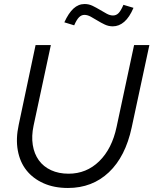

<svg xmlns="http://www.w3.org/2000/svg" viewBox="-20 -924 763 955"><path d="M635 -290Q604 -145 521.5 -67Q439 11 318 11Q249 11 196.5 -12.5Q144 -36 111.5 -77Q79 -118 68.5 -176Q58 -234 73 -303L157 -700H233L147 -299Q136 -247 143 -203Q150 -159 173 -127Q196 -95 234 -77.5Q272 -60 321 -60Q410 -60 473.5 -122Q537 -184 560 -293L647 -700H723ZM349 -798 300 -813Q321 -859 345.5 -881.5Q370 -904 401 -904Q422 -904 440.5 -895Q459 -886 476.5 -875.5Q494 -865 510.5 -856Q527 -847 542 -847Q558 -847 569.5 -858.5Q581 -870 594 -900L644 -885Q624 -838 598 -815.5Q572 -793 541 -793Q520 -793 501 -802Q482 -811 465 -821.5Q448 -832 431.5 -841Q415 -850 400 -850Q385 -850 373 -838Q361 -826 349 -798Z"/></svg>

Font: Red Hat Display
Style: Italic
Weight: 400
Italic angle: -12°
Designer: Pentagram / MCKL
Foundry: Pentagram / MCKL
Version: Version 1.003; Red Hat Display Italic